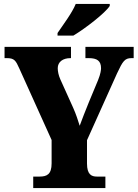

<svg xmlns="http://www.w3.org/2000/svg" viewBox="-20 -951 697 971"><path d="M271 -784V-771H351C413 -808 513 -886 535 -921V-931H363C345 -886 298 -824 271 -784ZM148 0H513V-58H470C443 -58 420 -68 420 -124V-242L572 -580C601 -642 611 -657 645 -657H656V-714H412V-657H429C471 -657 491 -643 491 -606C491 -598 489 -578 476 -546L429 -433C412 -390 395 -349 383 -315C373 -346 366 -370 350 -406L285 -550C276 -570 272 -591 272 -606C272 -638 298 -657 336 -657H339V-714H3V-657H15C53 -657 60 -644 78 -604L241 -243V-125C241 -69 217 -58 180 -58H148Z"/></svg>

Font: Noto Serif Ethiopic Condensed Black
Style: Regular
Weight: 900
Width: 3
Designer: Monotype Design Team
Foundry: Monotype Imaging Inc.
Version: Version 2.102